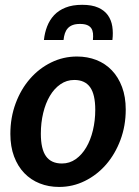

<svg xmlns="http://www.w3.org/2000/svg" viewBox="-20 -750 564 778"><path d="M22 0ZM231 -87.5C202 -87.5 180.5 -97.2 166.5 -116.8C152.5 -136.2 145.5 -166.8 145.5 -208.5C145.5 -237.8 148.7 -265.7 155 -292C161.3 -318.3 170.3 -341.4 182 -361.2C193.7 -381.1 207.9 -396.8 224.8 -408.5C241.6 -420.2 260.3 -426 281 -426C309.7 -426 331 -416.2 345 -396.8C359 -377.2 366 -346.7 366 -305C366 -276 362.8 -248.3 356.5 -222C350.2 -195.7 341.2 -172.6 329.5 -152.8C317.8 -132.9 303.7 -117.1 287 -105.2C270.3 -93.4 251.7 -87.5 231 -87.5ZM219.5 7.5C256.5 7.5 291.3 -0.6 324 -16.8C356.7 -32.9 385.2 -55.1 409.8 -83.2C434.2 -111.4 453.7 -144.6 468 -182.8C482.3 -220.9 489.5 -262 489.5 -306C489.5 -340.3 484.5 -370.8 474.5 -397.5C464.5 -424.2 450.8 -446.7 433.2 -465C415.8 -483.3 394.9 -497.2 370.8 -506.8C346.6 -516.2 320.3 -521 292 -521C255 -521 220.2 -513 187.5 -497C154.8 -481 126.2 -459 101.8 -431C77.2 -403 57.8 -369.8 43.5 -331.5C29.2 -293.2 22 -251.8 22 -207.5C22 -173.2 27 -142.7 37 -116C47 -89.3 60.8 -66.8 78.5 -48.5C96.2 -30.2 117 -16.2 141 -6.8C165 2.8 191.2 7.5 219.5 7.5ZM313 -730.5C286.7 -730.5 264.2 -726.8 245.5 -719.2C226.8 -711.8 211.4 -701.5 199.2 -688.5C187.1 -675.5 177.7 -660.3 171 -643C164.3 -625.7 160 -607.3 158 -588H237.5C238.5 -598 240.3 -607 243 -615C245.7 -623 249.6 -629.8 254.8 -635.5C259.9 -641.2 266.5 -645.5 274.5 -648.5C282.5 -651.5 292.3 -653 304 -653C316 -653 325.7 -651.5 333 -648.5C340.3 -645.5 345.9 -641.2 349.8 -635.5C353.6 -629.8 355.9 -623 356.8 -615C357.6 -607 357.5 -598 356.5 -588H435.5C437.8 -607.3 437.7 -625.7 435 -643C432.3 -660.3 426.3 -675.5 417 -688.5C407.7 -701.5 394.6 -711.8 377.8 -719.2C360.9 -726.8 339.3 -730.5 313 -730.5Z"/></svg>

Font: Lato
Style: Bold Italic
Weight: 700
Italic angle: -7°
Designer: Lukasz Dziedzic
Foundry: tyPoland Lukasz Dziedzic
Version: Version 2.007; 2014-02-27